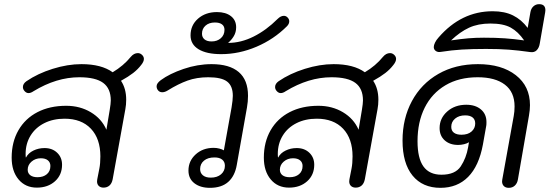

<svg xmlns="http://www.w3.org/2000/svg" viewBox="-20 -892 2639 922"><path d="M671 -609Q671 -596 658 -580Q642 -559 619.5 -541.5Q597 -524 561 -504Q586 -467 586 -413Q586 -389 582 -368L521 -31Q517 -11 505.5 -1Q494 9 477 9Q463 9 454.5 1Q446 -7 446 -21Q446 -27 447 -31L457 -82Q462 -107 462 -141Q462 -226 416.5 -274Q371 -322 290 -322Q235 -322 192.5 -300.5Q150 -279 126.5 -240.5Q103 -202 103 -153Q103 -140 104 -136H105Q116 -157 140.5 -169Q165 -181 194 -181Q231 -181 254.5 -158.5Q278 -136 278 -101Q278 -52 244 -21.5Q210 9 157 9Q102 9 69 -30.5Q36 -70 36 -135Q36 -210 68.5 -266.5Q101 -323 160 -353.5Q219 -384 298 -384Q364 -384 416 -353Q468 -322 491 -269L507 -365Q512 -395 512 -410Q512 -467 475.5 -494Q439 -521 361 -521Q251 -521 141 -454Q128 -445 117 -445Q107 -445 98.5 -454Q90 -463 90 -474Q90 -490 107 -502Q161 -539 233 -561.5Q305 -584 371 -584Q467 -584 521 -545Q573 -576 608 -619Q623 -637 642 -637Q653 -637 662 -628.5Q671 -620 671 -609ZM113 -77Q113 -60 125.5 -50.5Q138 -41 160 -41Q188 -41 205 -55.5Q222 -70 222 -95Q222 -112 210 -122Q198 -132 176 -132Q150 -132 131.5 -116Q113 -100 113 -77Z M885 -73Q885 -119 919.5 -150.5Q954 -182 1006 -182Q1020 -182 1033.5 -178.5Q1047 -175 1055 -170L1092 -376Q1098 -412 1098 -432Q1098 -479 1071 -500Q1044 -521 980 -521Q925 -521 880.5 -505Q836 -489 786 -458Q772 -449 759 -449Q747 -449 739.5 -457.5Q732 -466 732 -478Q732 -492 752 -507Q794 -538 861.5 -561Q929 -584 996 -584Q1082 -584 1126.5 -546Q1171 -508 1171 -432Q1171 -404 1166 -376L1117 -100Q1108 -47 1076 -18.5Q1044 10 988 10Q942 10 913.5 -12Q885 -34 885 -73ZM1060 -96Q1060 -115 1047 -125.5Q1034 -136 1010 -136Q978 -136 959.5 -120.5Q941 -105 941 -80Q941 -61 954.5 -50Q968 -39 992 -39Q1023 -39 1041.5 -55Q1060 -71 1060 -96Z M895 -722Q895 -771 931 -802.5Q967 -834 1022 -834Q1064 -834 1089 -814.5Q1114 -795 1114 -761Q1114 -737 1102.5 -718Q1091 -699 1076 -687V-686Q1137 -686 1198 -716.5Q1259 -747 1313 -801Q1328 -816 1343 -816Q1352 -816 1359 -810Q1369 -801 1369 -790Q1369 -777 1358 -766Q1295 -703 1211.5 -667.5Q1128 -632 1042 -632Q972 -632 933.5 -655.5Q895 -679 895 -722ZM1058 -749Q1058 -766 1046 -775Q1034 -784 1012 -784Q984 -784 967 -769Q950 -754 950 -730Q950 -713 962 -703Q974 -693 996 -693Q1023 -693 1040.5 -708.5Q1058 -724 1058 -749Z M1882 -609Q1882 -596 1869 -580Q1853 -559 1830.5 -541.5Q1808 -524 1772 -504Q1797 -467 1797 -413Q1797 -389 1793 -368L1732 -31Q1728 -11 1716.5 -1Q1705 9 1688 9Q1674 9 1665.5 1Q1657 -7 1657 -21Q1657 -27 1658 -31L1668 -82Q1673 -107 1673 -141Q1673 -226 1627.5 -274Q1582 -322 1501 -322Q1446 -322 1403.5 -300.5Q1361 -279 1337.5 -240.5Q1314 -202 1314 -153Q1314 -140 1315 -136H1316Q1327 -157 1351.5 -169Q1376 -181 1405 -181Q1442 -181 1465.5 -158.5Q1489 -136 1489 -101Q1489 -52 1455 -21.5Q1421 9 1368 9Q1313 9 1280 -30.5Q1247 -70 1247 -135Q1247 -210 1279.5 -266.5Q1312 -323 1371 -353.5Q1430 -384 1509 -384Q1575 -384 1627 -353Q1679 -322 1702 -269L1718 -365Q1723 -395 1723 -410Q1723 -467 1686.5 -494Q1650 -521 1572 -521Q1462 -521 1352 -454Q1339 -445 1328 -445Q1318 -445 1309.5 -454Q1301 -463 1301 -474Q1301 -490 1318 -502Q1372 -539 1444 -561.5Q1516 -584 1582 -584Q1678 -584 1732 -545Q1784 -576 1819 -619Q1834 -637 1853 -637Q1864 -637 1873 -628.5Q1882 -620 1882 -609ZM1324 -77Q1324 -60 1336.5 -50.5Q1349 -41 1371 -41Q1399 -41 1416 -55.5Q1433 -70 1433 -95Q1433 -112 1421 -122Q1409 -132 1387 -132Q1361 -132 1342.5 -116Q1324 -100 1324 -77Z M1913 -217Q1913 -323 1958 -406.5Q2003 -490 2085 -537Q2167 -584 2275 -584Q2389 -584 2457 -531Q2525 -478 2525 -387Q2525 -364 2520 -336L2467 -30Q2464 -12 2452.5 -1Q2441 10 2423 10Q2408 10 2399.5 1.5Q2391 -7 2391 -21Q2391 -27 2392 -30L2447 -335Q2451 -356 2451 -381Q2451 -450 2404.5 -485.5Q2358 -521 2274 -521Q2184 -521 2119 -482.5Q2054 -444 2019.5 -375Q1985 -306 1985 -214Q1985 -132 2013.5 -92.5Q2042 -53 2100 -53Q2166 -53 2192.5 -93Q2219 -133 2228 -185L2232 -209Q2223 -203 2208.5 -199.5Q2194 -196 2180 -196Q2140 -196 2115.5 -218Q2091 -240 2091 -277Q2091 -324 2127.5 -356.5Q2164 -389 2219 -389Q2263 -389 2289.5 -366.5Q2316 -344 2316 -306Q2316 -292 2315 -288L2299 -198Q2280 -95 2228 -42.5Q2176 10 2095 10Q2009 10 1961 -49Q1913 -108 1913 -217ZM2262 -299Q2262 -318 2249.5 -328Q2237 -338 2214 -338Q2184 -338 2165.5 -322.5Q2147 -307 2147 -283Q2147 -264 2160 -254.5Q2173 -245 2196 -245Q2227 -245 2244.5 -260.5Q2262 -276 2262 -299Z M2063 -666Q2063 -675 2069 -687.5Q2075 -700 2086 -712Q2195 -838 2346 -838Q2403 -838 2443.5 -818Q2484 -798 2514 -758L2527 -833Q2530 -851 2541.5 -861.5Q2553 -872 2569 -872Q2599 -872 2599 -843Q2599 -836 2598 -833L2572 -683Q2569 -663 2557.5 -651Q2546 -639 2526 -642Q2469 -650 2423.5 -653.5Q2378 -657 2314 -657Q2247 -657 2198 -654Q2149 -651 2098 -643Q2083 -640 2073 -647Q2063 -654 2063 -666ZM2304 -711Q2361 -711 2404 -708Q2447 -705 2497 -698Q2468 -740 2432.5 -759.5Q2397 -779 2335 -779Q2276 -779 2232.5 -759Q2189 -739 2146 -698Q2194 -705 2228.5 -708Q2263 -711 2304 -711Z"/></svg>

Font: Kodchasan
Style: Italic
Weight: 400
Italic angle: -10°
Version: Version 1.000; ttfautohint (v1.6)